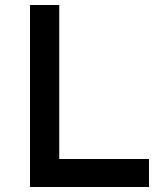

<svg xmlns="http://www.w3.org/2000/svg" viewBox="-20 -748 670 768"><path d="M100 -728H217V-112H576V0H100Z"/></svg>

Font: Synthetic SemiBold
Style: Regular
Weight: 600
Designer: Santiago Orozco
Foundry: Typemade
Version: Version 2.000; ttfautohint (v1.8.4.7-5d5b)